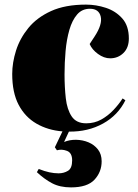

<svg xmlns="http://www.w3.org/2000/svg" viewBox="-20 -557 600 833"><path d="M288 256Q240 256 206 238Q172 220 140 190L148 176Q173 186 194 190.5Q215 195 234 195Q257 195 275 184Q293 173 293 139Q293 106 270.5 97.5Q248 89 227 95L218 82L251 13Q188 8 138.5 -20.5Q89 -49 61 -102Q33 -155 33 -236Q33 -285 49.5 -337.5Q66 -390 103 -435.5Q140 -481 201.5 -509Q263 -537 353 -537Q397 -537 439.5 -523Q482 -509 510.5 -477Q539 -445 539 -390Q539 -350 515.5 -327Q492 -304 458 -304Q431 -304 405 -323Q379 -342 369 -366L390 -398Q425 -451 417 -485Q409 -519 370 -519Q336 -519 314.5 -494Q293 -469 281 -427.5Q269 -386 264.5 -335.5Q260 -285 260 -234Q260 -179 265.5 -130.5Q271 -82 291 -52Q311 -22 354 -22Q390 -22 419.5 -38.5Q449 -55 472.5 -80Q496 -105 512 -130L524 -122Q492 -57 427 -21Q362 15 279 14L258 59Q282 49 310.5 49.5Q339 50 364 60.5Q389 71 405 91.5Q421 112 421 143Q421 189 390 222.5Q359 256 288 256Z"/></svg>

Font: Literata 72pt Black
Style: Italic
Weight: 900
Italic angle: -2°
Designer: Latin by Veronika Burian and Jose Scaglione. Greek by Irene Vlachou. Cyrillic by Vera Evstafieva
Foundry: TypeTogether
Version: Version 3.002